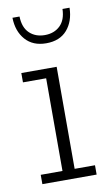

<svg xmlns="http://www.w3.org/2000/svg" viewBox="-72 -629 388 669"><g transform="rotate(-10 121.5 -294.5)"><path d="M23 0V-33H100V-361H18V-394H143V-33H215V0ZM122 -481Q75 -481 48.5 -511Q22 -541 21 -589H46Q47 -550 68 -530Q89 -510 122 -510Q155 -510 176 -530Q197 -550 198 -589H223Q222 -541 196 -511Q170 -481 122 -481Z"/></g></svg>

Font: Rokkitt ExtraLight
Style: Regular
Weight: 250
Version: Version 3.103